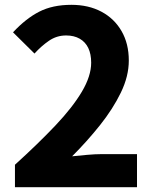

<svg xmlns="http://www.w3.org/2000/svg" viewBox="-20 -776 639 796"><path d="M42 0V-93Q139 -181 210 -256Q281 -331 319.5 -396Q358 -461 358 -516Q358 -552 346 -577Q334 -602 310.5 -615.5Q287 -629 254 -629Q215 -629 183 -607Q151 -585 123 -554L34 -642Q87 -699 142.5 -727.5Q198 -756 276 -756Q347 -756 400.5 -727.5Q454 -699 484 -647Q514 -595 514 -525Q514 -460 481 -392Q448 -324 394.5 -257Q341 -190 279 -128Q307 -131 341 -134Q375 -137 400 -137H548V0Z"/></svg>

Font: Noto Sans SC ExtraBold
Style: Regular
Weight: 800
Designer: Ryoko NISHIZUKA 西塚涼子 (kana, bopomofo & ideographs); Paul D. Hunt (Latin, Greek & Cyrillic); Sandoll Communications 산돌커뮤니
Foundry: Adobe
Version: Version 2.004-H2;hotconv 1.0.118;makeotfexe 2.5.65603